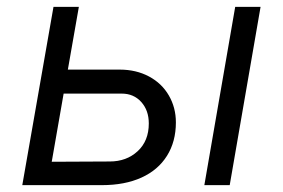

<svg xmlns="http://www.w3.org/2000/svg" viewBox="-20 -540 826 560"><path d="M96 -68 300 -69Q349 -69 381.5 -99Q414 -129 414 -180Q414 -218 392 -242.5Q370 -267 335 -267H127L140 -337H329Q377 -337 414.5 -317Q452 -297 472.5 -261.5Q493 -226 493 -183Q493 -127 467 -85.5Q441 -44 392.5 -22Q344 0 277 0H81ZM136 -520H210L173 -309L171 -298L119 0H45ZM666 -520H740L650 0H576Z"/></svg>

Font: Fixel Italic Variable 20240409 Display Thin
Style: Italic
Weight: 100
Italic angle: -10°
Designer: AlfaBravo + MacPaw
Foundry: Kyrylo Tkachov, Marchela Mozhyna, Serhii Makarenko, Maria Weinstein, Zakhar Kryvoshyya
Version: Version 1.211;Glyphs 3.2 (3225)